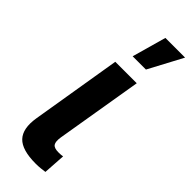

<svg xmlns="http://www.w3.org/2000/svg" viewBox="-249 -770 794 794"><g transform="rotate(45 148.0 -372.5)"><path d="M168.9 1.5Q88.9 1.5 58.1 -31Q27.3 -63.5 38.6 -133.3L104 -529.3H229.5L166 -148.9Q161.6 -121.1 169.4 -109.6Q177.2 -98.1 202.6 -98.1Q210.9 -98.1 217.3 -98.6Q223.6 -99.1 228 -100.1L221.7 -2.9Q211.9 -1.5 198.2 0Q184.6 1.5 168.9 1.5ZM138.7 -596.2 180.7 -745.6H295.9L216.3 -596.2Z"/></g></svg>

Font: Inter 24pt SemiBold
Style: Italic
Weight: 600
Italic angle: -9.3988°
Designer: Rasmus Andersson
Foundry: rsms
Version: Version 4.001;git-66647c0bb